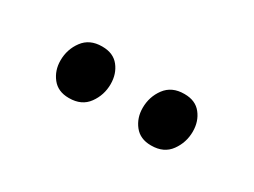

<svg xmlns="http://www.w3.org/2000/svg" viewBox="-27 -935 571 432"><g transform="rotate(30 258.0 -719.0)"><path d="M147 -650Q119 -650 104 -669Q89 -688 89 -714Q89 -743 105.8 -765.5Q122.5 -788 154.5 -788H155.5Q184 -788 198.8 -769.2Q213.5 -750.5 213.5 -724Q213.5 -695.5 197 -672.8Q180.5 -650 148 -650ZM360.5 -650Q332.5 -650 317.5 -669Q302.5 -688 302.5 -714Q302.5 -743 319.2 -765.5Q336 -788 368 -788H369Q397.5 -788 412.2 -769.2Q427 -750.5 427 -724Q427 -695.5 410.5 -672.8Q394 -650 361.5 -650Z"/></g></svg>

Font: Merriweather 24pt
Style: Regular
Weight: 400
Designer: Eben Sorkin
Foundry: Eben Sorkin
Version: Version 2.100